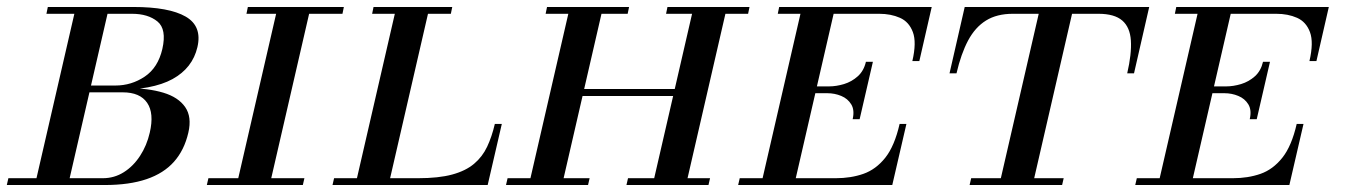

<svg xmlns="http://www.w3.org/2000/svg" viewBox="-82 -530 3874 550"><path d="M-62.5 0 -58 -19.5H212.5Q245.5 -19.5 272.8 -36.8Q300 -54 319.2 -83.5Q338.5 -113 347 -150Q360 -205.5 339.5 -235.5Q319 -265.5 269.5 -265.5H169L171.5 -277.5H282Q342.5 -277.5 385.8 -264.5Q429 -251.5 448.5 -223.2Q468 -195 457.5 -150Q446 -100 416.5 -66.8Q387 -33.5 337.8 -16.8Q288.5 0 218 0ZM18 0 135.5 -510H230.5L113 0ZM170.5 -272 173.5 -285H248.5Q294.5 -285 332.5 -310.5Q370.5 -336 383 -389.5Q396 -446.5 369 -468.5Q342 -490.5 296 -490.5H51L55 -510H300Q402 -510 449.8 -482.5Q497.5 -455 483.5 -395Q469.5 -335 412.2 -303.5Q355 -272 245.5 -272Z M596 0 713.5 -510H808L690.5 0ZM510.5 0 515 -19.5H790L785.5 0ZM624 -490.5 628 -510H903L899 -490.5Z M936 0 1053.5 -510H1148.5L1031 0ZM870.5 0 875 -19.5H1115.5Q1174.5 -19.5 1213.2 -30Q1252 -40.5 1276 -60.8Q1300 -81 1313.5 -109.8Q1327 -138.5 1335.5 -175H1355.5L1315 0ZM984 -490.5 988 -510H1213.5L1209.5 -490.5Z M1787.5 0 1905 -510H2000.5L1883 0ZM1367.5 0 1372 -19.5H1607L1602.5 0ZM1433 0 1550.5 -510H1645.5L1528 0ZM1712.5 0 1717 -19.5H1952L1947.5 0ZM1566.5 -255 1571 -275H1871L1866.5 -255ZM1481 -490.5 1485 -510H1720L1716 -490.5ZM1826 -490.5 1830 -510H2065L2061 -490.5Z M2098 0 2215.5 -510H2310.5L2193 0ZM2032.5 0 2037 -19.5H2312Q2355.5 -19.5 2391.2 -32Q2427 -44.5 2453.8 -78Q2480.5 -111.5 2495 -175H2514.5L2474 0ZM2360.5 -188.5Q2366.5 -214.5 2356.5 -231Q2346.5 -247.5 2327.8 -255.2Q2309 -263 2288 -263H2233L2237.5 -282.5H2292.5Q2313.5 -282.5 2335.8 -289.2Q2358 -296 2375.2 -311.5Q2392.5 -327 2398.5 -353H2418.5L2380.5 -188.5ZM2531.5 -355Q2544 -408.5 2533 -438Q2522 -467.5 2496 -479Q2470 -490.5 2436.5 -490.5H2146L2150 -510H2587L2551.5 -355Z M2695.5 0 2700 -19.5H2785L2893.5 -490.5H2819.5Q2773.5 -490.5 2742.5 -471.2Q2711.5 -452 2691.2 -414Q2671 -376 2658 -320H2638L2681.5 -510H3210L3166.5 -320H3147Q3160 -376 3157.5 -414Q3155 -452 3132.8 -471.2Q3110.5 -490.5 3064.5 -490.5H2989L2880.5 -19.5H2965L2960.5 0Z M3235.5 0 3353 -510H3448L3330.5 0ZM3170 0 3174.5 -19.5H3449.5Q3493 -19.5 3528.8 -32Q3564.5 -44.5 3591.2 -78Q3618 -111.5 3632.5 -175H3652L3611.5 0ZM3498 -188.5Q3504 -214.5 3494 -231Q3484 -247.5 3465.2 -255.2Q3446.5 -263 3425.5 -263H3370.5L3375 -282.5H3430Q3451 -282.5 3473.2 -289.2Q3495.5 -296 3512.8 -311.5Q3530 -327 3536 -353H3556L3518 -188.5ZM3669 -355Q3681.5 -408.5 3670.5 -438Q3659.5 -467.5 3633.5 -479Q3607.5 -490.5 3574 -490.5H3283.5L3287.5 -510H3724.5L3689 -355Z"/></svg>

Font: Bodoni Moda SC 11pt
Style: Italic
Weight: 400
Italic angle: -13°
Version: Version 2.005